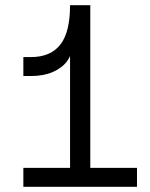

<svg xmlns="http://www.w3.org/2000/svg" viewBox="-20 -720 578 740"><path d="M250 -540H257Q257 -509 238 -483.5Q219 -458 183.5 -442.5Q148 -427 99 -427H70V-500H99Q175 -500 212.5 -548Q250 -596 250 -700H328V-43H250ZM70 -73H508V0H70Z"/></svg>

Font: Uncut Sans VF
Style: Regular
Weight: 400
Designer: Kasper Nordkvist
Foundry: Uncut Type
Version: Version 1.100;FEAKit 1.0